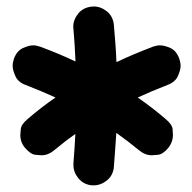

<svg xmlns="http://www.w3.org/2000/svg" viewBox="-20 -739 586 586"><path d="M56.6 -287.6C67.9 -274.4 78.1 -267.6 87.9 -266.6C97.7 -265.6 103.5 -265.1 106 -265.1C120.1 -265.1 132.8 -270 144 -279.3C165 -296.9 187 -314 210 -330.1C208.5 -300.3 206.5 -270.5 204.1 -240.2V-234.9C204.1 -220.2 209.5 -206.5 219.7 -194.3C230 -182.1 243.7 -174.8 260.7 -173.3H266.1C280.8 -173.3 294.4 -178.7 307.1 -189C319.3 -199.2 326.2 -212.9 327.6 -230C330.1 -265.6 333 -299.8 335 -333.5C358.9 -316.4 382.8 -298.3 405.8 -279.3C417 -270 429.7 -265.1 443.8 -265.1C446.3 -265.1 452.6 -265.6 462.4 -266.6C472.2 -267.6 482.4 -274.4 493.7 -287.6C502.9 -299.3 507.8 -312.5 507.8 -327.6C507.8 -329.1 507.3 -335 506.8 -344.7C506.3 -354 499 -364.3 485.8 -375.5C458 -399.4 429.2 -421.4 400.4 -441.4C429.2 -454.6 459 -467.3 490.7 -479.5C506.8 -485.4 517.6 -494.6 522.9 -506.8C528.3 -519 531.2 -529.3 531.2 -538.1C531.2 -545.4 529.8 -552.2 527.3 -559.6C521.5 -575.7 512.7 -586.4 500.5 -592.3C488.3 -597.7 477.5 -600.6 468.3 -600.6C461.4 -600.6 454.6 -599.1 447.3 -596.7C408.7 -582 371.1 -566.4 335.4 -549.3C334 -585.9 331.1 -623.5 327.6 -662.1C326.2 -679.2 319.3 -693.4 307.1 -703.6C294.4 -713.9 280.8 -719.2 266.6 -719.2C264.6 -719.2 262.7 -719.2 260.3 -718.8C243.2 -717.3 229.5 -710.4 219.2 -698.2C209 -685.5 203.6 -671.9 203.6 -657.7C203.6 -655.8 203.6 -653.8 204.1 -651.4C207 -618.7 209 -585 210.4 -551.3C174.8 -568.4 138.7 -583 102.1 -596.7C94.7 -599.1 87.9 -600.6 81.1 -600.6C72.3 -600.6 62 -597.7 49.8 -592.3C37.6 -586.4 28.3 -575.7 22.5 -559.6C20 -552.2 18.6 -544.9 18.6 -537.6C18.6 -529.3 21.5 -519 26.9 -506.8C32.2 -494.6 42.5 -485.4 58.6 -479.5C90.3 -467.3 120.6 -454.6 149.4 -441.4C120.1 -421.4 91.8 -399.4 64 -375.5C50.8 -364.3 43.9 -354 43.5 -344.7C42.5 -335 42 -329.1 42 -327.1C42 -312 46.9 -298.8 56.6 -287.6Z"/></svg>

Font: Mikhak ExtraBold
Style: Regular
Weight: 800
Designer: Amin Abedi
Version: Version 3.2